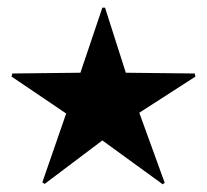

<svg xmlns="http://www.w3.org/2000/svg" viewBox="-20 -478 538 499"><path d="M403 1 408 -3 342 -185 488 -279 486 -287 307 -289 253 -458H246L189 -289L12 -287L10 -279L152 -183L90 -4L96 0L246 -113Z"/></svg>

Font: Noto Sans Arabic SemCond SemBd
Style: Regular
Weight: 600
Width: 4
Designer: Monotype Design Team, Nadine Chahine, Nizar Qandah and Khaled Hosny
Foundry: Monotype Imaging Inc.
Version: Version 2.012